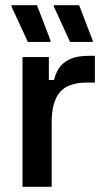

<svg xmlns="http://www.w3.org/2000/svg" viewBox="-20 -720 411 740"><path d="M66.7 0V-500H168.3V-411.7H188.3Q193.3 -435 206.7 -456.2Q220 -477.5 247.9 -491.2Q275.8 -505 324.2 -505H345.8V-401.7H315Q241.7 -401.7 210.4 -364.2Q179.2 -326.7 179.2 -250V0ZM250 -558.3 187.5 -695V-700H285L337.5 -563.3V-558.3ZM87.5 -558.3 24.2 -695V-700H122.5L175 -563.3L174.2 -558.3Z"/></svg>

Font: Familjen Grotesk GF Medium
Style: Regular
Weight: 500
Designer: Anders Wikstroem, Jonas Baeckman, Matilda Gysing, Kristian Moeller
Foundry: Familjen STHLM AB
Version: Version 2.000; Beta; Release 4; Build 6